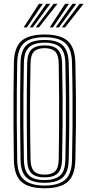

<svg xmlns="http://www.w3.org/2000/svg" viewBox="-20 -990 474 1017"><path d="M216.5 7.2Q130.5 7.2 92.8 -27.6Q55 -62.5 53.5 -142.8Q52 -240.2 51.5 -321.2Q51 -402.2 51.5 -482.4Q52 -562.5 53.5 -657.2Q55 -737.5 92.9 -772.4Q130.8 -807.2 216.5 -807.2Q300.5 -807.2 338.9 -772.9Q377.2 -738.5 379.2 -657.5Q381.2 -570.5 382 -489.5Q382.8 -408.5 382.1 -324.1Q381.5 -239.8 379.2 -142.5Q377.2 -60 338.1 -26.4Q299 7.2 216.5 7.2ZM216.5 -7.2Q290 -7.2 325 -37.8Q360 -68.2 361.5 -143Q363.5 -232.8 364.1 -313.6Q364.8 -394.5 364.2 -477.5Q363.8 -560.5 361.5 -656.8Q360 -731 325.5 -761.9Q291 -792.8 216.5 -792.8Q139.5 -792.8 106 -760.9Q72.5 -729 71.2 -656.8Q69.8 -577.5 69.1 -501.4Q68.5 -425.2 68.9 -339.1Q69.2 -253 71.2 -143Q72.2 -67.5 107.9 -37.4Q143.5 -7.2 216.5 -7.2ZM216.5 -21.8Q149.5 -21.8 119.8 -49.9Q90 -78 88.8 -143Q87.2 -240.2 86.8 -321.1Q86.2 -402 86.8 -482.1Q87.2 -562.2 88.8 -656.8Q90 -722 119.6 -750.1Q149.2 -778.2 216.5 -778.2Q281.5 -778.2 311.8 -750.6Q342 -723 344 -656.5Q347 -534 347.1 -410.4Q347.2 -286.8 344 -143.5Q342.2 -76 311.2 -48.9Q280.2 -21.8 216.5 -21.8ZM216.5 -36.2Q270 -36.2 297.5 -59.6Q325 -83 326.2 -144Q328.2 -232 328.9 -314.4Q329.5 -396.8 328.9 -480.4Q328.2 -564 326.2 -656Q324.8 -716 298.1 -740Q271.5 -764 216.5 -764Q158.8 -764 133.1 -738.9Q107.5 -713.8 106.5 -656.5Q104.8 -570.2 104.1 -489.6Q103.5 -409 104 -324.8Q104.5 -240.5 106.5 -143.5Q107.5 -86.2 133 -61.2Q158.5 -36.2 216.5 -36.2ZM216.5 -50.5Q168 -50.5 146.5 -72.4Q125 -94.2 124 -144.5Q119.5 -394 124 -656Q125 -708 147.8 -728.8Q170.5 -749.5 216.5 -749.5Q263.5 -749.5 285.5 -728.2Q307.5 -707 308.8 -655.8Q310.8 -571.8 311.5 -491.2Q312.2 -410.8 311.6 -326.1Q311 -241.5 308.8 -145Q307.5 -93 285.4 -71.8Q263.2 -50.5 216.5 -50.5ZM216.5 -65Q254 -65 272.1 -83Q290.2 -101 291 -145.8Q292.5 -229.5 293 -309.6Q293.5 -389.8 293.1 -473.9Q292.8 -558 291 -654Q290.2 -700.2 271.5 -717.6Q252.8 -735 216.5 -735Q178.5 -735 160.5 -717.1Q142.5 -699.2 141.8 -655.5Q139.2 -532.5 139.1 -410.6Q139 -288.8 141.8 -144.5Q142.5 -102 160 -83.5Q177.5 -65 216.5 -65ZM105.2 -845 186.5 -969.8H207L122.5 -845ZM137.2 -845 225 -969.8H245.8L154.2 -845ZM169 -845 263.8 -969.8H284.5L186.2 -845ZM243.5 -845 324.8 -969.8H345.2L260.5 -845ZM275.2 -845 363.5 -969.8H384L292.5 -845ZM307.2 -845 402 -969.8H422.8L324.5 -845Z"/></svg>

Font: Big Shoulders Inline Text Medium
Style: Regular
Weight: 500
Designer: Patric King
Foundry: XO Type Co
Version: Version 1.000